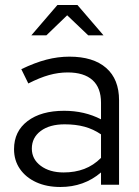

<svg xmlns="http://www.w3.org/2000/svg" viewBox="-20 -737 556 766"><path d="M221 9Q166 9 124.5 -10Q83 -29 59.5 -63Q36 -97 36 -142Q36 -213 90 -254Q144 -295 236 -295Q317 -295 383 -261V-327Q383 -387 349 -417.5Q315 -448 250 -448Q213 -448 175.5 -437.5Q138 -427 93 -404L65 -461Q119 -487 165 -499Q211 -511 257 -511Q352 -511 403.5 -466Q455 -421 455 -337V0H383V-49Q349 -20 308.5 -5.5Q268 9 221 9ZM107 -144Q107 -102 142.5 -75.5Q178 -49 234 -49Q279 -49 316 -63Q353 -77 383 -107V-201Q352 -222 317 -231.5Q282 -241 238 -241Q178 -241 142.5 -214.5Q107 -188 107 -144ZM332 -596 248 -676 165 -596H105L209 -717H289L393 -596Z"/></svg>

Font: Red Hat Display VF
Style: Regular
Weight: 300
Designer: Pentagram, MCKL
Foundry: Pentagram, MCKL
Version: Version 1.023